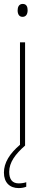

<svg xmlns="http://www.w3.org/2000/svg" viewBox="-21 -743 227 980"><path d="M95 -723C75 -723 69 -706 69 -690C69 -672 76 -657 94 -657C112 -657 120 -671 120 -691C120 -707 115 -723 95 -723ZM26 134C26 86 57 44 107 0V-527H81V-4C28 41 -1 88 -1 138C-1 189 29 217 74 217C90 217 104 214 113 210V187C106 190 89 193 75 193C42 193 26 173 26 134Z"/></svg>

Font: Noto Sans Kannada Condensed Thin
Style: Regular
Weight: 100
Width: 3
Designer: Jelle Bosma - Monotype Design Team
Foundry: Monotype Imaging Inc.
Version: Version 2.005